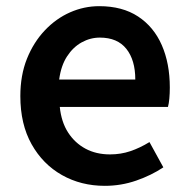

<svg xmlns="http://www.w3.org/2000/svg" viewBox="-20 -589 613 623"><path d="M320 14Q243 14 181 -21Q119 -56 82.5 -121Q46 -186 46 -277Q46 -345 67.5 -398.5Q89 -452 125.5 -490.5Q162 -529 207.5 -549Q253 -569 302 -569Q377 -569 428 -535.5Q479 -502 505 -442.5Q531 -383 531 -305Q531 -286 529.5 -269.5Q528 -253 525 -242H174Q179 -193 201 -159Q223 -125 257.5 -106.5Q292 -88 337 -88Q372 -88 403 -98.5Q434 -109 465 -128L510 -46Q471 -20 422 -3Q373 14 320 14ZM172 -331H419Q419 -394 390 -430.5Q361 -467 304 -467Q273 -467 245 -451.5Q217 -436 197.5 -406Q178 -376 172 -331Z"/></svg>

Font: Noto Sans TC SemiBold
Style: Regular
Weight: 600
Designer: Ryoko NISHIZUKA  (kana, bopomofo & ideographs); Paul D. Hunt (Latin, Greek & Cyrillic); Sandoll Communications , Soo-you
Foundry: Adobe
Version: Version 2.004-H2;hotconv 1.0.118;makeotfexe 2.5.65603